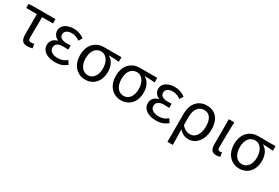

<svg xmlns="http://www.w3.org/2000/svg" viewBox="68 -1596 4113 2834"><g transform="rotate(30 2125.0 -179.0)"><path d="M322 13C356 13 387 6 409 -1L395 -71C377 -66 360 -63 342 -63C312 -63 297 -78 297 -116C297 -226 298 -346 300 -469H485V-543H107L29 -538V-469H211V-122C211 -34 240 13 322 13Z M794 13C869 13 926 -4 991 -54L952 -115C901 -74 856 -60 803 -60C711 -60 656 -97 656 -157C656 -218 701 -250 790 -250C817 -250 843 -249 874 -247V-318C848 -316 828 -316 807 -316C719 -316 682 -350 682 -399C682 -455 734 -484 801 -484C851 -484 895 -467 937 -436L974 -497C923 -534 864 -557 798 -557C687 -557 591 -509 591 -411C591 -360 621 -310 677 -290V-285C616 -269 564 -228 564 -150C564 -49 660 13 794 13Z M1309 13C1442 13 1546 -85 1546 -254C1546 -357 1506 -432 1439 -470V-474C1499 -473 1549 -470 1610 -465V-543H1313C1185 -543 1065 -456 1065 -265C1065 -86 1178 13 1309 13ZM1310 -63C1223 -63 1160 -141 1160 -265C1160 -402 1225 -467 1311 -467C1405 -467 1457 -370 1457 -261C1457 -139 1396 -63 1310 -63Z M1919 13C2052 13 2156 -85 2156 -254C2156 -357 2116 -432 2049 -470V-474C2109 -473 2159 -470 2220 -465V-543H1923C1795 -543 1675 -456 1675 -265C1675 -86 1788 13 1919 13ZM1920 -63C1833 -63 1770 -141 1770 -265C1770 -402 1835 -467 1921 -467C2015 -467 2067 -370 2067 -261C2067 -139 2006 -63 1920 -63Z M2515 13C2590 13 2647 -4 2712 -54L2673 -115C2622 -74 2577 -60 2524 -60C2432 -60 2377 -97 2377 -157C2377 -218 2422 -250 2511 -250C2538 -250 2564 -249 2595 -247V-318C2569 -316 2549 -316 2528 -316C2440 -316 2403 -350 2403 -399C2403 -455 2455 -484 2522 -484C2572 -484 2616 -467 2658 -436L2695 -497C2644 -534 2585 -557 2519 -557C2408 -557 2312 -509 2312 -411C2312 -360 2342 -310 2398 -290V-285C2337 -269 2285 -228 2285 -150C2285 -49 2381 13 2515 13Z M2822 199H2914C2913 103 2911 34 2908 -64C2958 -6 3013 13 3072 13C3186 13 3296 -94 3296 -280C3296 -451 3213 -557 3062 -557C2930 -557 2822 -465 2822 -278ZM3057 -63C3009 -63 2960 -76 2909 -137V-276C2909 -413 2978 -480 3058 -480C3159 -480 3202 -399 3202 -279C3202 -144 3137 -63 3057 -63Z M3543 13C3574 13 3593 8 3609 0L3596 -69C3584 -65 3573 -63 3563 -63C3540 -63 3525 -75 3525 -106C3525 -237 3530 -396 3532 -543H3440V-113C3440 -32 3468 13 3543 13Z M3935 13C4068 13 4172 -85 4172 -254C4172 -357 4132 -432 4065 -470V-474C4125 -473 4175 -470 4236 -465V-543H3939C3811 -543 3691 -456 3691 -265C3691 -86 3804 13 3935 13ZM3936 -63C3849 -63 3786 -141 3786 -265C3786 -402 3851 -467 3937 -467C4031 -467 4083 -370 4083 -261C4083 -139 4022 -63 3936 -63Z"/></g></svg>

Font: DAIFUKU Sans JP
Style: Regular
Weight: 400
Designer: Original font ‘Source Han Sans JP’ : Ryoko NISHIZUKA  (kana, bopomofo & ideographs); Paul D. Hunt (Latin, Greek & Cyrill
Foundry: Daifuku
Version: Version 1.001